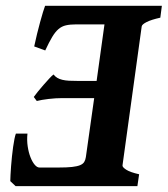

<svg xmlns="http://www.w3.org/2000/svg" viewBox="-20 -635 572 655"><path d="M95.2 -304.2Q100.1 -311 109.1 -322.3Q118.2 -333.5 128.4 -345.2Q138.7 -356.9 147.9 -366.9Q157.2 -377 162.6 -380.9Q168.5 -373.5 175.5 -369.4Q182.6 -365.2 192.4 -362.8Q202.1 -360.4 215.3 -359.6Q228.5 -358.9 247.1 -358.9H309.6L336.4 -551.8H239.3Q219.2 -551.8 205.1 -548.6Q190.9 -545.4 179.7 -535.9Q168.5 -526.4 158 -508.8Q147.5 -491.2 134.3 -462.9L96.7 -476.6Q101.1 -497.6 106.4 -519.3Q111.8 -541 116.9 -559.8Q122.1 -578.6 126.5 -593.3Q130.9 -607.9 133.8 -615.2H532.2L526.9 -574.7Q496.1 -567.9 480.2 -559.8Q464.4 -551.8 463.4 -544.9L397.9 -70.8Q397 -64.9 410.4 -56.2Q423.8 -47.4 454.6 -40.5L448.7 0H33.2L15.1 -17.1Q15.1 -25.4 15.9 -38.8Q16.6 -52.2 17.8 -68.4Q19 -84.5 20.8 -101.3Q22.5 -118.2 24.7 -133.5Q26.9 -148.9 29.3 -160.9Q31.7 -172.9 34.2 -179.2H73.7Q71.3 -156.7 74.5 -135.7Q77.6 -114.7 84 -98.6Q90.3 -82.5 98.4 -73Q106.4 -63.5 114.7 -63.5H179.7Q208 -63.5 225.6 -65.4Q243.2 -67.4 253.2 -71.5Q263.2 -75.7 267.3 -82.5Q271.5 -89.4 272.9 -99.1L301.3 -300.3H191.9Q181.6 -300.3 169.4 -299.6Q157.2 -298.8 145.5 -297.4Q133.8 -295.9 123.3 -294.2Q112.8 -292.5 105.5 -290.5Z"/></svg>

Font: Gentium Book Basic
Style: Bold Italic
Weight: 700
Italic angle: -8°
Designer: J. Victor Gaultney and Annie Olsen
Foundry: SIL International
Version: Version 1.102; 2013; Maintenance release